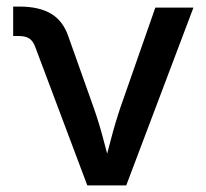

<svg xmlns="http://www.w3.org/2000/svg" viewBox="-20 -563 627 583"><path d="M245.1 0 87.4 -419.4Q80.6 -438.5 69.1 -446Q57.6 -453.6 37.1 -453.6H20V-543H39.6Q99.1 -543 135.7 -521Q172.4 -499 188.5 -449.7L264.2 -236.8Q281.7 -187 294.4 -137.9Q307.1 -88.9 320.8 -40H290Q303.7 -88.9 316.4 -138.2Q329.1 -187.5 345.7 -236.8L451.7 -540H567.4L363.3 0Z"/></svg>

Font: V-Inter
Style: Medium-500
Weight: 500
Designer: Rasmus Andersson
Foundry: rsms
Version: Version 4.000;git-4146feb